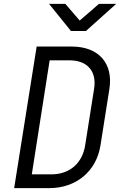

<svg xmlns="http://www.w3.org/2000/svg" viewBox="-20 -970 640 990"><path d="M346 -810H423L579 -950H490L391 -864L317 -950H233ZM53 0H234C373 0 477 -87 498 -220L544 -511C565 -643 489 -730 350 -730H169ZM144 -71 236 -659H338C431 -659 480 -602 465 -511L419 -220C404 -127 338 -71 245 -71Z"/></svg>

Font: JetBrains Mono Light
Style: Italic
Weight: 336
Italic angle: -9°
Monospace: yes
Designer: Philipp Nurullin, Konstantin Bulenkov
Foundry: JetBrains
Version: Version 2.305